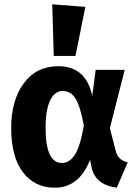

<svg xmlns="http://www.w3.org/2000/svg" viewBox="-20 -856 637 893"><path d="M223 -836 377 -824 331 -596H230ZM251 -548Q380 -548 409 -410L425 -531H560L491 -260L518 -155Q529 -110 574 -101L523 17Q424 4 406 -77L399 -113Q348 17 235 17Q141 17 86.5 -55Q32 -127 32 -261Q32 -389 90.5 -468.5Q149 -548 251 -548ZM192 -261Q192 -98 268 -98Q303 -98 328 -136Q353 -174 370 -272Q353 -363 331 -398Q309 -433 272 -433Q235 -433 213.5 -389.5Q192 -346 192 -261Z"/></svg>

Font: Fira Sans
Style: Bold
Weight: 700
Designer: bBox Type GmbH & Carrois Corporate GbR & Edenspiekermann AG
Foundry: bBox Type GmbH & Carrois Corporate GbR & Edenspiekermann AG
Version: Version 4.301;PS 004.301;hotconv 1.0.88;makeotf.lib2.5.64775